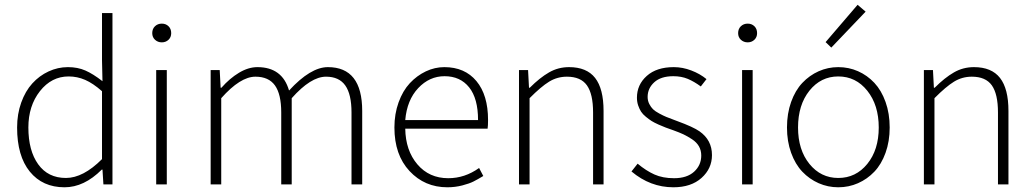

<svg xmlns="http://www.w3.org/2000/svg" viewBox="-20 -774 4338 806"><path d="M51.8 -238.8Q51.8 -295.4 69.1 -343.5Q86.4 -391.6 115.7 -423.8Q145 -456.1 183.8 -474.1Q222.7 -492.2 265.1 -492.2Q306.2 -492.2 338.4 -478Q370.6 -463.9 410.2 -433.1L408.2 -521V-719.2H452.1V0H414.1L410.2 -62H407.2Q333 12.2 251 12.2Q158.7 12.2 105.2 -53.5Q51.8 -119.1 51.8 -238.8ZM99.1 -238.8Q99.1 -141.6 140.4 -84.2Q181.6 -26.9 256.8 -26.9Q329.1 -26.9 408.2 -106V-391.1Q370.6 -424.3 337.4 -438.7Q304.2 -453.1 268.1 -453.1Q196.3 -453.1 147.7 -391.4Q99.1 -329.6 99.1 -238.8Z M619.1 -634.8Q619.1 -652.8 630.6 -663.8Q642.1 -674.8 659.2 -674.8Q676.3 -674.8 687.5 -663.8Q698.7 -652.8 698.7 -634.8Q698.7 -617.7 687.3 -606.9Q675.8 -596.2 659.2 -596.2Q642.6 -596.2 630.9 -606.9Q619.1 -617.7 619.1 -634.8ZM635.7 0V-480H680.2V0Z M864.3 0V-480H902.3L906.2 -405.8H909.7Q943.8 -444.8 983.2 -468.5Q1022.5 -492.2 1060.5 -492.2Q1165 -492.2 1193.4 -394Q1283.7 -492.2 1356.4 -492.2Q1500.5 -492.2 1500.5 -308.1V0H1455.6V-301.8Q1455.6 -378.4 1429.4 -415.3Q1403.3 -452.1 1348.6 -452.1Q1284.7 -452.1 1204.6 -361.8V0H1160.6V-301.8Q1160.6 -378.4 1134.3 -415.3Q1107.9 -452.1 1052.2 -452.1Q988.8 -452.1 908.7 -361.8V0Z M1635.7 -238.8Q1635.7 -295.9 1653.3 -344.5Q1670.9 -393.1 1700.4 -424.8Q1730 -456.5 1767.6 -474.4Q1805.2 -492.2 1845.2 -492.2Q1931.2 -492.2 1980 -433.6Q2028.8 -375 2028.8 -270Q2028.8 -246.1 2026.9 -233.9H1681.2Q1682.6 -142.1 1732.2 -84Q1781.7 -25.9 1861.8 -25.9Q1931.2 -25.9 1991.2 -68.8L2008.8 -35.2Q1984.4 -20.5 1967.5 -12Q1950.7 -3.4 1920.7 4.4Q1890.6 12.2 1857.9 12.2Q1762.7 12.2 1699.2 -55.9Q1635.7 -124 1635.7 -238.8ZM1681.2 -270H1986.8Q1986.8 -360.4 1949.5 -407.2Q1912.1 -454.1 1846.2 -454.1Q1782.7 -454.1 1735.6 -404.1Q1688.5 -354 1681.2 -270Z M2158.7 0V-480H2196.8L2200.7 -405.8H2204.1Q2246.1 -447.8 2284.7 -470Q2323.2 -492.2 2368.7 -492.2Q2442.9 -492.2 2478.3 -446.8Q2513.7 -401.4 2513.7 -308.1V0H2469.7V-301.8Q2469.7 -379.4 2443.8 -415.8Q2418 -452.1 2359.9 -452.1Q2319.3 -452.1 2285.2 -431.2Q2251 -410.2 2203.1 -361.8V0Z M2630.9 -54.2 2656.7 -86.9Q2692.4 -57.1 2727.3 -41.5Q2762.2 -25.9 2809.6 -25.9Q2863.8 -25.9 2893.8 -53.2Q2923.8 -80.6 2923.8 -121.1Q2923.8 -142.6 2914.1 -159.7Q2904.3 -176.8 2885 -189.5Q2865.7 -202.1 2849.1 -210Q2832.5 -217.8 2806.6 -227.1Q2786.1 -234.4 2774.7 -238.5Q2763.2 -242.7 2744.6 -251Q2726.1 -259.3 2715.3 -266.1Q2704.6 -272.9 2691.4 -283.7Q2678.2 -294.4 2671.1 -305.4Q2664.1 -316.4 2658.9 -331.5Q2653.8 -346.7 2653.8 -363.8Q2653.8 -418.5 2695.1 -455.3Q2736.3 -492.2 2808.6 -492.2Q2845.2 -492.2 2881.8 -478.3Q2918.5 -464.4 2945.8 -441.9L2921.9 -411.1Q2894 -431.6 2867.2 -442.9Q2840.3 -454.1 2806.6 -454.1Q2754.4 -454.1 2726.6 -428.7Q2698.7 -403.3 2698.7 -367.2Q2698.7 -351.1 2705.6 -337.6Q2712.4 -324.2 2721.4 -315.4Q2730.5 -306.6 2747.8 -297.4Q2765.1 -288.1 2777.1 -283.2Q2789.1 -278.3 2811.5 -270Q2815.4 -268.6 2823.2 -265.6Q2890.1 -241.2 2916.5 -222.7Q2968.8 -186 2968.8 -123Q2968.8 -66.4 2925 -27.1Q2881.3 12.2 2806.6 12.2Q2710 12.2 2630.9 -54.2Z M3078.6 -634.8Q3078.6 -652.8 3090.1 -663.8Q3101.6 -674.8 3118.7 -674.8Q3135.7 -674.8 3147 -663.8Q3158.2 -652.8 3158.2 -634.8Q3158.2 -617.7 3146.7 -606.9Q3135.3 -596.2 3118.7 -596.2Q3102.1 -596.2 3090.3 -606.9Q3078.6 -617.7 3078.6 -634.8ZM3095.2 0V-480H3139.6V0Z M3283.7 -238.8Q3283.7 -297.4 3301 -345.9Q3318.4 -394.5 3348.1 -426Q3377.9 -457.5 3416.7 -474.9Q3455.6 -492.2 3499 -492.2Q3543 -492.2 3581.8 -475.1Q3620.6 -458 3650.4 -426.3Q3680.2 -394.5 3697.5 -345.9Q3714.8 -297.4 3714.8 -238.8Q3714.8 -180.7 3697.5 -132.6Q3680.2 -84.5 3650.4 -53.2Q3620.6 -22 3581.8 -4.9Q3543 12.2 3499 12.2Q3455.6 12.2 3416.7 -4.9Q3377.9 -22 3348.1 -53.2Q3318.4 -84.5 3301 -132.6Q3283.7 -180.7 3283.7 -238.8ZM3330.1 -238.8Q3330.1 -145 3377.9 -85.9Q3425.8 -26.9 3499 -26.9Q3572.8 -26.9 3620.8 -85.9Q3668.9 -145 3668.9 -238.8Q3668.9 -333 3620.8 -393.1Q3572.8 -453.1 3499 -453.1Q3425.8 -453.1 3377.9 -393.3Q3330.1 -333.5 3330.1 -238.8ZM3445.8 -597.2 3580.1 -753.9 3613.8 -725.1 3469.7 -574.2Z M3858.4 0V-480H3896.5L3900.4 -405.8H3903.8Q3945.8 -447.8 3984.4 -470Q4022.9 -492.2 4068.4 -492.2Q4142.6 -492.2 4178 -446.8Q4213.4 -401.4 4213.4 -308.1V0H4169.4V-301.8Q4169.4 -379.4 4143.6 -415.8Q4117.7 -452.1 4059.6 -452.1Q4019 -452.1 3984.9 -431.2Q3950.7 -410.2 3902.8 -361.8V0Z"/></svg>

Font: Source Sans Pro Light
Style: Regular
Weight: 300
Designer: Paul D. Hunt
Foundry: Adobe Systems Incorporated
Version: Version 2.020;PS 2.0;hotconv 1.0.86;makeotf.lib2.5.63406